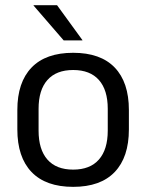

<svg xmlns="http://www.w3.org/2000/svg" viewBox="-20 -703 560 735"><path d="M260.1 12.3Q155.2 12.3 100.8 -44.5Q46.4 -101.2 46.4 -207.7V-281.9Q46.4 -388 100.9 -444.5Q155.3 -500.9 260.1 -500.9Q364.9 -500.9 419.1 -444.5Q473.4 -388 473.4 -281.9V-207.7Q473.4 -101.2 419.1 -44.5Q364.9 12.3 260.1 12.3ZM260.1 -53.7Q324.8 -53.7 358.6 -92.2Q392.5 -130.7 392.5 -203V-286.6Q392.5 -358.5 358.7 -396.7Q324.9 -435 260.1 -435Q195.3 -435 161.5 -396.7Q127.7 -358.5 127.7 -286.6V-203Q127.7 -130.7 161.5 -92.2Q195.3 -53.7 260.1 -53.7ZM198.4 -683.1 295.4 -549.7V-548.4H223.7L108.5 -681.7V-683.1Z"/></svg>

Font: Anek Bangla Medium
Style: Regular
Weight: 500
Designer: Sulekha Rajkumar (Bangla), Yesha Goshar (Latin)
Foundry: Ek Type
Version: Version 1.003